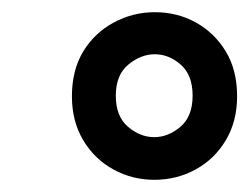

<svg xmlns="http://www.w3.org/2000/svg" viewBox="-20 -732 409 315"><path d="M233 -437Q197 -437 166 -454Q135 -471 116.5 -502Q98 -533 98 -574Q98 -617 116.5 -647.5Q135 -678 166.5 -695Q198 -712 234 -712Q271 -712 301.5 -695Q332 -678 350.5 -647.5Q369 -617 369 -574Q369 -533 350.5 -502Q332 -471 301 -454Q270 -437 233 -437ZM233 -507Q256 -507 276 -524Q296 -541 296 -575Q296 -609 276.5 -626Q257 -643 234 -643Q211 -643 190.5 -626Q170 -609 170 -575Q170 -541 190 -524Q210 -507 233 -507Z"/></svg>

Font: DM Sans 20pt Medium
Style: Italic
Weight: 500
Italic angle: -10°
Version: Version 4.004;gftools[0.9.30]